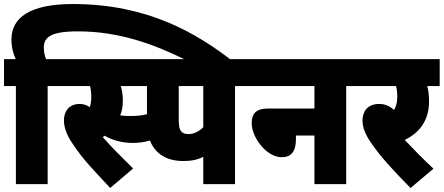

<svg xmlns="http://www.w3.org/2000/svg" viewBox="-20 -916 2207 955"><path d="M59 -488V0H217V-488H289V-622H209C202 -639 198 -658 198 -678C198 -730 230 -760 368 -760C573 -760 747 -696 910 -615H1133C961 -748 717 -896 343 -896C128 -896 37 -828 37 -720C37 -680 46 -649 58 -622H0V-488Z M1149 -488H1221V-622H276V-488H428C432 -471 434 -453 434 -435C434 -417 432 -400 427 -383C412 -393 396 -399 376 -399C322 -399 298 -360 298 -317C298 -282 312 -244 340 -203C395 -119 447 -69 528 19L642 -78C593 -126 533 -186 491 -234C494 -236 497 -238 500 -241C535 -221 583 -205 640 -205C666 -205 695 -208 726 -217C733 -198 742 -184 753 -171C779 -140 822 -115 891 -115C931 -115 962 -121 991 -136V0H1149ZM627 -339C608 -339 593 -340 578 -342C586 -362 591 -386 591 -415C591 -443 587 -467 581 -488H711V-348C684 -341 660 -339 627 -339ZM991 -488V-283C970 -262 944 -249 917 -249C900 -249 889 -254 882 -262C871 -275 869 -291 869 -330V-488Z M1208 -622V-488H1544V-376H1312C1248 -376 1232 -345 1232 -303C1232 -232 1306 -134 1381 -134C1429 -134 1452 -163 1452 -224V-242H1544V0H1702V-488H1774V-622Z M2136 -77C2082 -127 2033 -178 1993 -220C2068 -256 2114 -319 2114 -410C2114 -442 2111 -467 2105 -488H2167V-622H1761V-488H1950C1954 -472 1956 -455 1956 -436C1956 -408 1951 -387 1940 -369C1918 -389 1894 -399 1866 -399C1807 -399 1783 -360 1783 -317C1783 -281 1798 -246 1826 -205C1871 -139 1932 -72 2022 19Z"/></svg>

Font: Noto Sans Condensed Black
Style: Regular
Weight: 900
Width: 3
Designer: Monotype Design Team
Foundry: Monotype Imaging Inc.
Version: Version 2.013